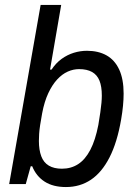

<svg xmlns="http://www.w3.org/2000/svg" viewBox="-20 -743 547 775"><path d="M246 12Q194 12 160 -10Q126 -32 110 -72H104L84 0H17L144 -723H227L182 -462H188Q206 -489 229 -505.5Q252 -522 278 -530Q304 -538 331 -538Q377 -538 410 -519.5Q443 -501 461 -462.5Q479 -424 479 -365Q479 -342 476.5 -316Q474 -290 469 -261Q453 -168 422 -107.5Q391 -47 347 -17.5Q303 12 246 12ZM230 -62Q267 -62 295.5 -80.5Q324 -99 344.5 -138Q365 -177 377 -239Q382 -269 385 -290Q388 -311 389.5 -327.5Q391 -344 391 -357Q391 -394 381.5 -417.5Q372 -441 351.5 -452.5Q331 -464 299 -464Q276 -464 253.5 -454Q231 -444 211 -422.5Q191 -401 175 -367Q159 -333 150 -285Q145 -258 142 -238Q139 -218 138 -203Q137 -188 137 -174Q137 -138 146.5 -112.5Q156 -87 177 -74.5Q198 -62 230 -62Z"/></svg>

Font: Archivo SemiCondensed
Style: Italic
Weight: 400
Width: 4
Italic angle: -10°
Designer: Hector Gatti
Foundry: Omnibus-Type
Version: Version 2.001